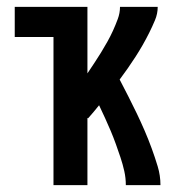

<svg xmlns="http://www.w3.org/2000/svg" viewBox="-20 -540 540 560"><path d="M136 0V-432H23V-520H235V-326Q245 -341 255 -356Q265 -371 274.5 -386.5Q284 -402 293 -418Q302 -434 309.5 -450.5Q317 -467 323.5 -484.5Q330 -502 330 -520H440Q440 -500 432 -481Q424 -462 415 -444Q406 -426 396 -408.5Q386 -391 375 -374Q364 -357 352.5 -340.5Q341 -324 329 -308Q342 -283 354.5 -258.5Q367 -234 379 -209Q391 -184 402 -158.5Q413 -133 422.5 -107Q432 -81 440 -54.5Q448 -28 448 0H347Q347 -21 342.5 -41Q338 -61 331.5 -80.5Q325 -100 318 -119.5Q311 -139 303 -158Q295 -177 286.5 -195.5Q278 -214 269 -233Q261 -223 253 -213.5Q245 -204 237 -195L235 -196V0Z"/></svg>

Font: Zed Mono Semibold
Style: Regular
Weight: 600
Monospace: yes
Designer: Belleve Invis
Foundry: Belleve Invis
Version: Version 1.0.0; ttfautohint (v1.8.4)